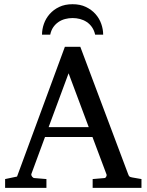

<svg xmlns="http://www.w3.org/2000/svg" viewBox="-20 -915 714 935"><path d="M314 -558.1 216.8 -295.9H412.1ZM431.2 0V-43L488.8 -47.9Q493.7 -47.9 497.1 -54.4Q500.5 -61 499 -64.9L430.2 -248H199.2L132.8 -67.9Q131.8 -64.9 132.8 -61.5Q133.8 -58.1 136.2 -54.9Q138.7 -51.8 141.6 -49.8Q144.5 -47.9 147 -47.9L206.1 -43V0H4.9V-43L63 -55.2L295.9 -687H371.1L603 -69.8Q606.4 -59.6 609.6 -56.2Q612.8 -52.7 624 -50.8L668.9 -43V0ZM443.4 -746.1Q438.5 -767.6 427.7 -783Q417 -798.3 402.1 -808.1Q387.2 -817.9 369.6 -822.5Q352.1 -827.1 333.5 -827.1Q314.9 -827.1 297.4 -822.5Q279.8 -817.9 265.1 -808.1Q250.5 -798.3 239.7 -783Q229 -767.6 224.6 -746.1H184.6Q184.6 -772.5 193.8 -798.8Q203.1 -825.2 221.7 -846.4Q240.2 -867.7 268.1 -881.1Q295.9 -894.5 333.5 -894.5Q370.6 -894.5 398.4 -881.1Q426.3 -867.7 445.1 -846.4Q463.9 -825.2 473.1 -798.8Q482.4 -772.5 482.4 -746.1Z"/></svg>

Font: Charis SIL Eur
Style: Regular
Weight: 400
Foundry: SIL International
Version: Version 5.000